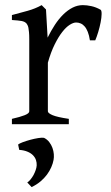

<svg xmlns="http://www.w3.org/2000/svg" viewBox="-20 -489 436 756"><path d="M376 -450.7Q380.4 -447.8 380.1 -433.6Q379.9 -419.4 376.2 -400.9Q372.6 -382.3 366.7 -362.8Q360.8 -343.3 355 -330.1H334Q331.1 -349.6 325.7 -363.3Q320.3 -377 313.2 -385Q306.2 -393.1 297.6 -396.7Q289.1 -400.4 279.8 -400.4Q269 -400.4 254.6 -391.4Q240.2 -382.3 225.1 -363Q210 -343.8 195.1 -313.7Q180.2 -283.7 168.5 -242.2V-50.8Q168.5 -43.5 186.8 -35.6Q205.1 -27.8 251 -21V0H26.9V-21Q59.1 -28.3 77.1 -35.4Q95.2 -42.5 95.2 -50.8V-335Q95.2 -351.1 94.2 -362.1Q93.3 -373 91.8 -379.9Q90.3 -386.7 88.1 -390.6Q85.9 -394.5 84 -397Q80.6 -400.4 76.4 -402.6Q72.3 -404.8 65.7 -406.2Q59.1 -407.7 49.8 -408.4Q40.5 -409.2 26.9 -410.2V-429.7Q58.6 -438 89.1 -446.5Q119.6 -455.1 144 -468.8L161.1 -451.7L167.5 -340.8Q180.7 -367.7 196 -391.1Q211.4 -414.6 229 -431.9Q246.6 -449.2 265.9 -459Q285.2 -468.8 306.2 -468.8Q321.8 -468.8 339.8 -464.8Q357.9 -460.9 376 -450.7ZM190.9 140.6Q188.5 154.3 181.9 169.4Q175.3 184.6 164.8 198.7Q154.3 212.9 139.2 225.6Q124 238.3 104.5 247.6L87.4 229.5Q93.8 225.6 100.3 217.5Q106.9 209.5 112.1 200Q117.2 190.4 120.6 180.4Q124 170.4 124.5 162.1Q125 151.4 121.6 141.1Q118.2 130.9 109.9 122.3Q101.6 113.8 88.1 108.2Q74.7 102.5 55.7 101.1L51.3 80.1Q55.7 76.2 69.3 71Q83 65.9 99.1 61.5Q115.2 57.1 130.4 54.7Q145.5 52.2 153.3 53.7Q165.5 59.6 173.8 70.3Q182.1 81.1 186.5 93.3Q190.9 105.5 191.9 117.9Q192.9 130.4 190.9 140.6Z"/></svg>

Font: Gentium
Style: Regular
Weight: 400
Designer: J. Victor Gaultney
Version: Version 1.03; 2011; OFL 1.1 release